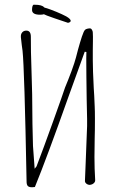

<svg xmlns="http://www.w3.org/2000/svg" viewBox="-20 -789 489 809"><path d="M115 0Q102 0 97 -5.5Q92 -11 92 -24Q83 -500 75 -575Q72 -594 68 -632Q67 -645 73.5 -652.5Q80 -660 91 -660Q110 -660 110 -634Q109 -599 114 -447Q116 -391 116 -342Q116 -275 119 -174L126 -78L134 -88Q162 -161 204 -278Q246 -395 254 -420L267 -452Q283 -492 293 -523Q299 -541 309 -581Q317 -610 325 -634.5Q333 -659 339 -664Q343 -667 350 -668.5Q357 -670 362 -669Q365 -668 368 -662.5Q371 -657 371 -652Q372 -635 371.5 -614.5Q371 -594 371 -577V-535Q371 -496 375 -418Q377 -393 379 -341Q380 -323 380 -288Q380 -234 379 -208L378 -127Q378 -79 381 -31V-29Q381 -22 374.5 -16.5Q368 -11 359 -10Q350 -10 343.5 -15.5Q337 -21 338 -29L341 -103L347 -258V-288Q345 -365 344 -466.5Q343 -568 344 -570L337 -571L268 -380Q178 -126 127 -1ZM165 -729Q159 -727 149 -727Q115 -727 115 -747Q115 -765 121 -769H127Q157 -769 166 -758Q166 -757 178 -754Q188 -751 218 -739Q242 -729 259 -720Q278 -709 278 -701Q278 -698 274 -695.5Q270 -693 266 -693Q250 -698 209.5 -712Q169 -726 165 -729Z"/></svg>

Font: Amatic SC
Style: Regular
Weight: 400
Designer: Multiple Designers
Foundry: Vernon Adams
Version: Version 2.505